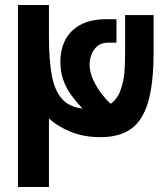

<svg xmlns="http://www.w3.org/2000/svg" viewBox="-20 -745 640 765"><path d="M51.5 -725H175V-603.5Q175 -504.5 186.5 -444Q198 -383.5 227 -351Q256 -318.5 308.5 -312.5Q280 -343.5 261.5 -369.5Q243 -395.5 231.8 -427.5Q220.5 -459.5 220.5 -498Q220.5 -546 239.2 -584.2Q258 -622.5 299.2 -645.5Q340.5 -668.5 405.5 -668.5H444V-575H410Q385 -575 368.8 -561.8Q352.5 -548.5 344.8 -528.2Q337 -508 337 -487.5Q337 -452 359.5 -410.2Q382 -368.5 420.5 -331.5Q447 -349.5 459.8 -384.5Q472.5 -419.5 475.5 -454.8Q478.5 -490 478.5 -533V-685H592V-538.5Q592 -413 570.2 -338.8Q548.5 -264.5 502.2 -231.5Q456 -198.5 380 -198.5Q315.5 -198.5 263.8 -219Q212 -239.5 175 -273V0H51.5Z"/></svg>

Font: JuliaMono Black
Style: Regular
Weight: 900
Monospace: yes
Designer: cormullion
Foundry: corm
Version: Version 0.054; ttfautohint (v1.8.4)